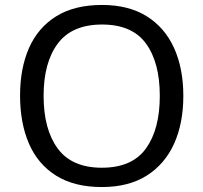

<svg xmlns="http://www.w3.org/2000/svg" viewBox="-20 -745 821 775"><path d="M720 -358Q720 -247 682.5 -164.5Q645 -82 572 -36Q499 10 391 10Q280 10 206.5 -36Q133 -82 97 -165Q61 -248 61 -359Q61 -469 97 -551Q133 -633 206.5 -679Q280 -725 392 -725Q499 -725 572 -679.5Q645 -634 682.5 -551.5Q720 -469 720 -358ZM156 -358Q156 -223 213 -145.5Q270 -68 391 -68Q513 -68 569 -145.5Q625 -223 625 -358Q625 -493 569 -569.5Q513 -646 392 -646Q271 -646 213.5 -569.5Q156 -493 156 -358Z"/></svg>

Font: Noto Sans Batak
Style: Regular
Weight: 400
Designer: Monotype Design Team
Foundry: Monotype Imaging Inc.
Version: Version 2.002; ttfautohint (v1.8.4.7-5d5b)